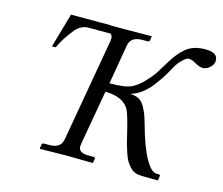

<svg xmlns="http://www.w3.org/2000/svg" viewBox="-94 -777 1049 902"><g transform="rotate(15 430.0 -325.5)"><path d="M741 1 668 0Q648 0 633 -5Q618 -10 606 -23.5Q594 -37 586.5 -49Q579 -61 570.5 -86.5Q562 -112 557.5 -128.5Q553 -145 545 -180Q525 -264 512 -287Q484 -335 402 -338Q400 -338 397 -338L350 -71Q349 -67 349 -59Q349 -28 397 -28H423Q432 -28 430 -20L427 -1L425 1Q338 -1 299 -1L170 1L168 -1L171 -20Q173 -28 181 -28H207Q262 -28 270 -71L358 -574Q359 -578 359 -586Q359 -600 350 -608H243Q202 -608 173 -568Q140 -527 117 -479H99L147 -646H284H341L342 -645H409L538 -646L540 -645L537 -626Q535 -618 527 -618H501Q446 -618 438 -574L405 -381Q481 -381 512 -396Q541 -411 567.5 -439Q594 -467 607 -487Q620 -507 641 -542Q672 -595 707 -623.5Q742 -652 800 -652Q860 -652 860 -614V-606Q856 -589 840.5 -576.5Q825 -564 809 -564Q793 -564 771 -577Q752 -589 734 -589Q725 -589 706 -571Q687 -553 676 -532Q659 -501 647.5 -482.5Q636 -464 614 -434.5Q592 -405 566.5 -386Q541 -367 512 -358Q537 -358 554.5 -348.5Q572 -339 583.5 -318Q595 -297 600.5 -282Q606 -267 615 -236Q642 -137 672 -82.5Q702 -28 729 -28H739Q748 -28 746 -20L743 -1Z"/></g></svg>

Font: Linux Libertine O
Style: Italic
Weight: 400
Italic angle: -12°
Designer: Philipp H. Poll
Foundry: Philipp H. Poll
Version: Version 5.1.6